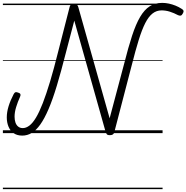

<svg xmlns="http://www.w3.org/2000/svg" viewBox="-20 -923 1292 1331"><path d="M134 17Q99 17 75 0.5Q51 -16 39 -45Q27 -74 27 -109Q27 -146 39.5 -186.5Q52 -227 74 -269Q80 -281 86.5 -283.5Q93 -286 106 -281Q119 -277 121.5 -270Q124 -263 119 -252Q103 -217 92 -181Q81 -145 81 -114Q81 -92 87 -74Q93 -56 106 -45.5Q119 -35 138 -35Q161 -35 184 -52.5Q207 -70 230 -108.5Q253 -147 277 -209Q301 -271 327.5 -359Q354 -447 383 -564L463 -876Q465 -886 473 -890.5Q481 -895 494 -895Q506 -895 513 -890Q520 -885 523 -873L740 -103L840 -479Q869 -594 895.5 -675Q922 -756 951.5 -806Q981 -856 1018 -879.5Q1055 -903 1104 -903Q1128 -903 1151 -898Q1174 -893 1196.5 -884Q1219 -875 1239 -862Q1250 -856 1252 -848Q1254 -840 1247 -829Q1241 -817 1233 -815Q1225 -813 1214 -818Q1186 -833 1157.5 -842Q1129 -851 1100 -851Q1065 -851 1037.5 -829.5Q1010 -808 987 -763Q964 -718 941.5 -645.5Q919 -573 893 -470L772 -5Q769 5 761.5 9.5Q754 14 741 14Q733 14 727 12Q721 10 718 4Q715 -2 711 -13L495 -780L436 -555Q403 -425 374 -329Q345 -233 316.5 -166.5Q288 -100 259 -59.5Q230 -19 199.5 -1Q169 17 134 17ZM0 378H1107V388H0ZM0 -20H1107V0H0ZM0 -505H1107V-500H0ZM0 -898H1107V-888H0Z"/></svg>

Font: Playwrite DE SAS Guides
Style: Regular
Weight: 400
Designer: Veronika Burian, José Scaglione
Foundry: TypeTogether
Version: Version 1.003